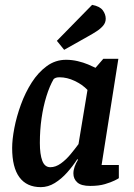

<svg xmlns="http://www.w3.org/2000/svg" viewBox="-20 -759 552 790"><path d="M148 11Q90 11 60 -29.5Q30 -70 30 -150Q30 -185 39 -232Q48 -279 66 -328.5Q84 -378 110.5 -419.5Q137 -461 172.5 -487Q208 -513 252 -513Q276 -513 299.5 -507.5Q323 -502 342 -494Q361 -486 373 -480L405 -517H467L398 -80H469V-26Q467 -24 452 -16.5Q437 -9 412 -1.5Q387 6 351 6Q314 6 298 -8.5Q282 -23 282 -45Q282 -59 287 -73Q292 -87 301 -102L298 -104Q280 -76 256.5 -49.5Q233 -23 205.5 -6Q178 11 148 11ZM187 -71Q209 -71 230.5 -86.5Q252 -102 270.5 -124.5Q289 -147 303 -166L340 -389Q319 -411 287.5 -426Q256 -441 225 -441Q215 -441 210 -439Q205 -437 201 -434Q184 -405 171 -363Q158 -321 151 -272.5Q144 -224 144 -171Q144 -124 154 -97.5Q164 -71 187 -71ZM244 -554 214 -591 359 -739Q391 -733 403 -716.5Q415 -700 415 -682Q415 -666 404.5 -653.5Q394 -641 377 -630Q360 -619 340 -608Z"/></svg>

Font: Faustina SemiBold
Style: Italic
Weight: 600
Italic angle: -8°
Designer: Alfonso Garcia
Foundry: http://www.omnibus-type.com
Version: Version 1.200